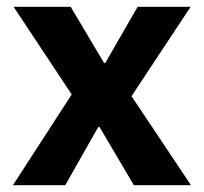

<svg xmlns="http://www.w3.org/2000/svg" viewBox="-20 -545 600 565"><path d="M18 0 191 -267 20 -525H188L286 -360H290L385 -525H541L367 -262L542 0H374L273 -171H269L172 0Z"/></svg>

Font: IBM Plex Sans KR
Style: Bold
Weight: 700
Designer: Mike Abbink; Paul van der Laan; Pieter van Rosmalen; Wujin Sim; Chorong Kim; Dohee Lee;
Foundry: Sandoll Inc.
Version: Version 1.001